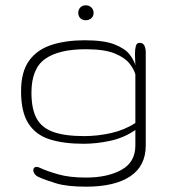

<svg xmlns="http://www.w3.org/2000/svg" viewBox="-20 -535 645 721"><path d="M303.2 166Q232.4 166 191.2 153.6Q149.9 141.1 124 129.4Q114.3 124.5 109.6 117.4Q105 110.4 105 104.5Q105 91.8 117.7 91.8Q123.5 91.8 130.9 95.7Q157.2 107.9 199.5 119.9Q241.7 131.8 303.2 131.8Q383.3 131.8 435.8 103Q488.3 74.2 488.3 11.2V-46.9Q446.3 -17.6 394.3 -6.3Q342.3 4.9 293.9 4.9Q219.2 4.9 166.7 -11.7Q114.3 -28.3 86.7 -71.3Q59.1 -114.3 59.1 -192.4Q59.1 -265.1 89.1 -306.9Q119.1 -348.6 173.1 -366.2Q227.1 -383.8 298.3 -383.8Q370.6 -383.8 410.2 -368.2Q449.7 -352.5 466.6 -330.6Q483.4 -308.6 488.3 -290Q488.3 -298.8 487.5 -310.3Q486.8 -321.8 486.8 -333Q486.8 -349.6 490 -361.8Q493.2 -374 503.9 -374Q518.1 -374 522.7 -362.8Q527.3 -351.6 527.3 -339.8V11.2Q527.3 88.4 469 127.2Q410.6 166 303.2 166ZM295.9 -23.9Q346.7 -23.9 397.5 -35.4Q448.2 -46.9 488.3 -73.2V-255.9Q483.4 -274.4 466.3 -296.4Q449.2 -318.4 410.9 -334.2Q372.6 -350.1 302.2 -350.1Q200.7 -350.1 149.4 -313.7Q98.1 -277.3 98.1 -187Q98.1 -127 116.9 -91.3Q135.7 -55.7 179.2 -39.8Q222.7 -23.9 295.9 -23.9ZM302.2 -459Q289.6 -459 281.7 -466.6Q273.9 -474.1 273.9 -486.3Q273.9 -499 281.7 -507.1Q289.6 -515.1 302.2 -515.1Q314.5 -515.1 323 -507.1Q331.5 -499 331.5 -486.3Q331.5 -474.1 323 -466.6Q314.5 -459 302.2 -459Z"/></svg>

Font: Gruppo
Style: Regular
Weight: 400
Designer: Vernon Adams
Foundry: Vernon Adams
Version: Version 1.001; ttfautohint (v1.8.4.7-5d5b);gftools[0.9.28]